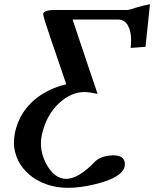

<svg xmlns="http://www.w3.org/2000/svg" viewBox="-20 -694 740 922"><path d="M591.3 -646Q602.1 -646.5 639.2 -659.2Q663.1 -666.5 700.2 -673.8L678.7 -469.2L607.4 -463.9Q616.2 -536.6 591.3 -576.7Q575.7 -599.1 551.8 -600.1H328.6Q352.1 -528.8 402.3 -379.9Q433.6 -287.1 448.7 -243.2Q407.2 -252 384.8 -252Q322.3 -252 264.2 -199.2Q201.7 -141.6 180.7 -44.9Q165.5 27.3 204.6 97.7Q242.7 164.1 296.9 165Q348.1 165 414.6 103.5Q422.9 95.7 430.2 87.9Q457 57.1 511.7 52.7Q518.1 52.2 522.9 51.8Q577.6 51.8 579.6 91.3Q579.6 98.6 578.6 105Q567.4 158.7 437.5 190.4Q366.7 208 306.6 208Q278.8 208 252.2 203.6Q225.6 199.2 202.6 190.9Q179.7 182.6 158.7 170.9Q137.7 159.2 120.8 144.5Q104 129.9 89.8 112.5Q75.7 95.2 66.7 75.7Q57.6 56.2 52.2 35.2Q46.9 14.2 46.9 -8.3Q46.9 -30.8 51.3 -54.2Q77.1 -177.2 187 -244.6Q237.3 -275.4 298.3 -289.1Q283.2 -334.5 252 -425.3Q214.8 -533.2 197.8 -585.9Q186.5 -621.6 187.5 -628.9Q192.9 -645.5 240.2 -646Z"/></svg>

Font: Linux Libertine Slanted O
Style: Bold Slanted
Weight: 700
Designer: Philipp H. Poll
Foundry: Philipp H. Poll
Version: Version 5.0.0